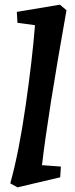

<svg xmlns="http://www.w3.org/2000/svg" viewBox="-20 -790 320 823"><path d="M130 -682 55 -692 52 -739 237 -770 265 -746Q185 -298 160 -82L241 -76L238 -30L55 13L24 -4Q61 -136 90 -338Q119 -540 130 -682Z"/></svg>

Font: Andada Pro
Style: Bold Italic
Weight: 700
Italic angle: -7°
Designer: Carolina Giovagnoli
Foundry: Huerta Tipografica
Version: Version 3.005; ttfautohint (v1.8.4)